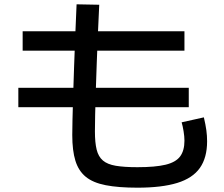

<svg xmlns="http://www.w3.org/2000/svg" viewBox="-20 -825 1040 890"><path d="M617 45Q529 45 470 33.5Q411 22 377.5 -5.5Q344 -33 329.5 -80Q315 -127 315 -199Q315 -222 316 -269.5Q317 -317 319 -381Q321 -445 323.5 -517.5Q326 -590 329 -664Q332 -738 335 -805L440 -803Q437 -742 434 -672.5Q431 -603 428.5 -533.5Q426 -464 424 -402Q422 -340 421 -291.5Q420 -243 420 -216Q420 -164 428 -131.5Q436 -99 457 -81Q478 -63 517 -56.5Q556 -50 617 -50Q700 -50 747.5 -61.5Q795 -73 815 -100Q835 -127 835 -173Q835 -192 831 -216.5Q827 -241 822 -258L925 -281Q933 -247 936.5 -221.5Q940 -196 940 -170Q940 -94 906.5 -46.5Q873 1 801.5 23Q730 45 617 45ZM65 -328V-418H855V-328ZM85 -590V-680H835V-590Z"/></svg>

Font: M PLUS 1 Medium
Style: Regular
Weight: 500
Designer: Coji Morishita
Foundry: UNDERFOREST DESIGN
Version: Version 1.001